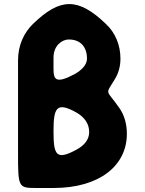

<svg xmlns="http://www.w3.org/2000/svg" viewBox="-20 -923 722 958"><path d="M247 -580V-636C247 -695 289 -726 323 -726C381 -726 414 -690 414 -630C414 -599 386 -572 352 -553C258 -503 247 -526 247 -580ZM364 -360C399 -339 425 -308 425 -264C425 -224 397 -195 361 -176C260 -121 247 -150 247 -268C247 -386 262 -418 364 -360ZM247 15C477 15 613 -97 613 -255C613 -306 600 -348 577 -382C509 -481 503 -445 553 -528C571 -557 581 -591 581 -630C581 -699 555 -760 509 -803C369 -938 279 -933 146 -805C99 -760 70 -697 70 -622V-460V-325V-155C70 10 72 15 158 15Z"/></svg>

Font: Hussar Print
Style: Bold
Weight: 700
Foundry: Cannot Into Space Fonts
Version: Version 2.00